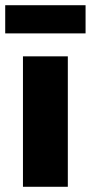

<svg xmlns="http://www.w3.org/2000/svg" viewBox="-30 -716 348 736"><path d="M58 0V-500H230V0ZM-10 -588V-696H298V-588Z"/></svg>

Font: Assistant ExtraLight ExtraBold
Style: Regular
Weight: 800
Version: Version 3.000